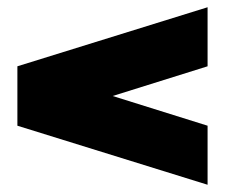

<svg xmlns="http://www.w3.org/2000/svg" viewBox="-20 -615 631 530"><path d="M553 -595V-432L291 -350L553 -268V-105L28 -268V-432Z"/></svg>

Font: Aoudax Cyrillic
Style: Regular
Weight: 400
Designer: William Zhang
Foundry: William Zhang
Version: Version 1.00 June 4, 2021, initial release